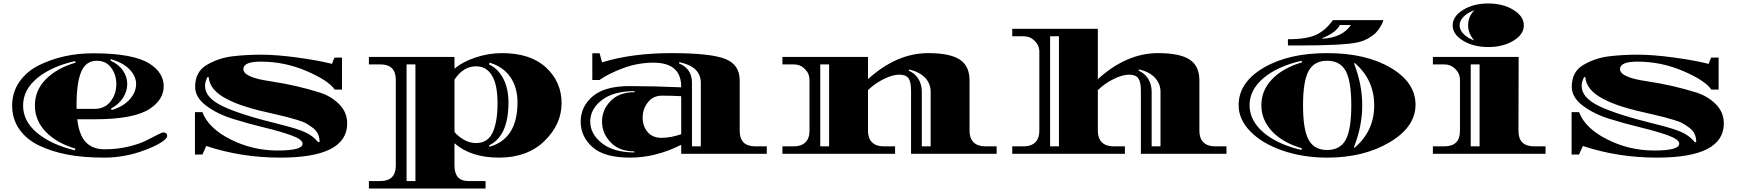

<svg xmlns="http://www.w3.org/2000/svg" viewBox="-20 -886 10045 1106"><path d="M526 -199H425Q435 -110 473.5 -68Q512 -26 583 -26Q654 -26 717.5 -41Q781 -56 818 -74.5Q855 -93 884 -108Q913 -123 920 -123Q943 -123 943 -103Q943 -87 906.5 -64.5Q870 -42 819 -23Q702 22 581 22Q460 22 368.5 4.5Q277 -13 204.5 -48Q132 -83 91 -142Q50 -201 50 -278Q50 -355 92 -415Q134 -475 204 -510Q344 -579 517 -579Q748 -579 842 -519Q923 -467 923 -389Q923 -313 844 -260Q753 -199 526 -199ZM538 -536Q475 -536 448 -473Q421 -410 421 -279V-259H526Q583 -259 616.5 -301.5Q650 -344 650 -400.5Q650 -457 620 -496.5Q590 -536 538 -536ZM415 -525 413 -534Q277 -504 195 -436.5Q113 -369 113 -278Q113 -187 195 -119.5Q277 -52 412 -20L414 -30Q308 -61 244.5 -126Q181 -191 181 -278.5Q181 -366 244.5 -430Q308 -494 415 -525ZM620 -261 623 -252Q690 -272 727 -313.5Q764 -355 764 -401.5Q764 -448 725.5 -487Q687 -526 618 -545L616 -537Q663 -516 688 -480Q713 -444 713 -402Q713 -360 688.5 -322Q664 -284 620 -261Z M1893 -518Q1898 -537 1907 -554H1950V-370H1908Q1873 -422 1746.5 -476.5Q1620 -531 1482 -531Q1382 -531 1382 -488Q1382 -440 1537 -418Q1690 -395 1825 -352Q1891 -330 1935.5 -284Q1980 -238 1980 -175Q1980 22 1595 22Q1370 22 1168 -45L1146 4H1103V-240H1146Q1181 -147 1308 -83Q1435 -19 1579 -19Q1723 -19 1723 -58Q1723 -83 1659 -106Q1595 -129 1504 -151Q1413 -173 1322.5 -201Q1232 -229 1168 -277Q1104 -325 1104 -386Q1104 -473 1171 -512Q1241 -553 1322 -562Q1398 -571 1484.5 -571Q1571 -571 1690 -555Q1809 -539 1893 -518ZM1161 -391Q1161 -324 1260 -275.5Q1359 -227 1587 -171Q1685 -147 1733 -126.5Q1781 -106 1813 -67L1821 -68Q1821 -119 1784 -148Q1764 -163 1745.5 -174Q1727 -185 1691 -195.5Q1655 -206 1632.5 -212Q1610 -218 1563.5 -228.5Q1517 -239 1473.5 -249.5Q1430 -260 1380 -276.5Q1330 -293 1284 -317Q1188 -367 1182 -442H1175Q1161 -414 1161 -391Z M2598 68Q2598 157 2678 157H2777V200H2105V157H2170Q2260 157 2260 68V-426Q2260 -515 2171 -515H2105V-558H2598V-490Q2646 -531 2721 -555.5Q2796 -580 2871 -580Q3036 -580 3125.5 -497Q3215 -414 3215 -292Q3215 -170 3116.5 -74Q3018 22 2855 22Q2692 22 2598 -61ZM2722 -62Q2790 -62 2818 -123Q2846 -184 2846 -291Q2846 -398 2814 -451Q2782 -504 2722 -504Q2648 -504 2598 -427V-126Q2615 -104 2649 -83Q2683 -62 2722 -62ZM2373 157V-515H2322V157ZM2961 -296Q2961 -383 2919.5 -442.5Q2878 -502 2800 -525L2797 -515Q2851 -489 2880 -431.5Q2909 -374 2909 -296Q2909 -101 2796 -48L2801 -41Q2961 -87 2961 -296Z M3434 -579 3448 -527Q3622 -580 3846 -580Q4070 -580 4155.5 -547.5Q4241 -515 4241 -423V-132Q4241 -43 4331 -43H4397V0H3904V-52Q3758 22 3609.5 22Q3461 22 3393 -38.5Q3325 -99 3325 -185.5Q3325 -272 3394 -331Q3463 -390 3605.5 -390Q3748 -390 3904 -383V-386Q3904 -525 3744 -525Q3655 -525 3570 -493.5Q3485 -462 3433 -425H3392V-579ZM3904 -113V-332Q3847 -335 3794.5 -335Q3742 -335 3712 -296.5Q3682 -258 3682 -208.5Q3682 -159 3710.5 -125.5Q3739 -92 3791 -92Q3843 -92 3904 -113ZM3966 -409V-43H4017V-409Q4017 -502 3893 -528L3891 -521Q3966 -491 3966 -409ZM3634 -8V-14Q3547 -14 3497.5 -66Q3448 -118 3448 -186Q3448 -254 3497.5 -304.5Q3547 -355 3635 -355V-361Q3514 -361 3447 -309.5Q3380 -258 3380 -186Q3380 -114 3447.5 -61Q3515 -8 3634 -8Z M4756 -43V-515H4705V-43ZM4980 -558V-430Q5145 -580 5327 -580Q5452 -580 5508.5 -543Q5565 -506 5565 -423V-132Q5565 -89 5588.5 -66Q5612 -43 5655 -43H5721V0H5228V-364Q5228 -415 5213 -435.5Q5198 -456 5160 -456Q5122 -456 5070.5 -430.5Q5019 -405 4980 -367V-132Q4980 -89 5003.5 -66Q5027 -43 5070 -43H5136V0H4487V-43H4553Q4596 -43 4619.5 -66Q4643 -89 4643 -132V-426Q4643 -462 4616.5 -488.5Q4590 -515 4553 -515H4487V-558ZM5290 -357V-43H5341V-357Q5341 -405 5308.5 -438.5Q5276 -472 5217 -486L5215 -479Q5250 -464 5270 -432Q5290 -400 5290 -357Z M6080 -43V-677H6029V-43ZM6304 -720V-430Q6469 -580 6651 -580Q6776 -580 6832.5 -543Q6889 -506 6889 -423V-132Q6889 -89 6912.5 -66Q6936 -43 6979 -43H7045V0H6552V-364Q6552 -414 6537 -435Q6522 -456 6484 -456Q6446 -456 6394.5 -430.5Q6343 -405 6304 -367V-132Q6304 -89 6327.5 -66Q6351 -43 6394 -43H6460V0H5811V-43H5877Q5920 -43 5943.5 -66Q5967 -89 5967 -132V-588Q5967 -624 5940.5 -650.5Q5914 -677 5877 -677H5811V-720ZM6614 -357V-43H6665V-357Q6665 -404 6632.5 -438.5Q6600 -473 6541 -486L6539 -479Q6574 -464 6594 -432Q6614 -400 6614 -357Z M7480 -527 7478 -536Q7338 -504 7258 -436Q7178 -368 7178 -280Q7178 -192 7257.5 -123.5Q7337 -55 7477 -22L7479 -32Q7369 -64 7307.5 -129.5Q7246 -195 7246 -280Q7246 -365 7307.5 -429.5Q7369 -494 7480 -527ZM7625 22Q7486 22 7368.5 -18.5Q7251 -59 7183 -128.5Q7115 -198 7115 -280Q7115 -411 7258.5 -495.5Q7402 -580 7625 -580Q7848 -580 7991 -495.5Q8134 -411 8134 -283Q8134 -155 7985 -66.5Q7836 22 7625 22ZM7780 -520Q7827 -400 7827 -279Q7827 -158 7779 -38L7783 -35Q7896 -131 7896 -279Q7896 -427 7784 -523ZM7732 -81Q7764 -140 7764 -279Q7764 -418 7732 -477Q7700 -536 7625 -536Q7550 -536 7518 -477Q7486 -418 7486 -279Q7486 -140 7518 -81Q7550 -22 7625 -22Q7700 -22 7732 -81ZM7453 -624H7399V-660Q7508 -660 7562.5 -686Q7617 -712 7658 -770H7949Q7946 -757 7934 -736Q7922 -715 7907 -699Q7892 -683 7864 -666.5Q7836 -650 7801 -642Q7723 -624 7453 -624ZM7597 -667V-663Q7712 -669 7762 -742H7698Q7686 -717 7655.5 -696.5Q7625 -676 7597 -667Z M8817 -43H8883V0H8234V-43H8300Q8390 -43 8390 -132V-426Q8390 -462 8363.5 -488.5Q8337 -515 8300 -515H8234V-558H8728L8727 -132Q8727 -43 8817 -43ZM8503 -43V-515H8452V-43ZM8698 -829Q8758 -792 8758 -740Q8758 -688 8698 -651.5Q8638 -615 8553 -615Q8468 -615 8408 -651.5Q8348 -688 8348 -740Q8348 -792 8408 -829Q8468 -866 8553 -866Q8638 -866 8698 -829ZM8473 -653Q8437 -691 8437 -741Q8437 -791 8473 -827Q8435 -814 8411.5 -790.5Q8388 -767 8388 -740Q8388 -713 8411.5 -689.5Q8435 -666 8473 -653Z M9823 -518Q9828 -537 9837 -554H9880V-370H9838Q9803 -422 9676.5 -476.5Q9550 -531 9412 -531Q9312 -531 9312 -488Q9312 -440 9467 -418Q9620 -395 9755 -352Q9821 -330 9865.5 -284Q9910 -238 9910 -175Q9910 22 9525 22Q9300 22 9098 -45L9076 4H9033V-240H9076Q9111 -147 9238 -83Q9365 -19 9509 -19Q9653 -19 9653 -58Q9653 -83 9589 -106Q9525 -129 9434 -151Q9343 -173 9252.5 -201Q9162 -229 9098 -277Q9034 -325 9034 -386Q9034 -473 9101 -512Q9171 -553 9252 -562Q9328 -571 9414.5 -571Q9501 -571 9620 -555Q9739 -539 9823 -518ZM9091 -391Q9091 -324 9190 -275.5Q9289 -227 9517 -171Q9615 -147 9663 -126.5Q9711 -106 9743 -67L9751 -68Q9751 -119 9714 -148Q9694 -163 9675.5 -174Q9657 -185 9621 -195.5Q9585 -206 9562.5 -212Q9540 -218 9493.5 -228.5Q9447 -239 9403.5 -249.5Q9360 -260 9310 -276.5Q9260 -293 9214 -317Q9118 -367 9112 -442H9105Q9091 -414 9091 -391Z"/></svg>

Font: Diplomata
Style: Regular
Weight: 400
Width: 7
Designer: Eduardo Rodriguez Tunni
Foundry: Eduardo Rodriguez Tunni
Version: Version 1.001